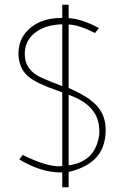

<svg xmlns="http://www.w3.org/2000/svg" viewBox="-20 -720 533 814"><path d="M244 -644V-700H271V-643Q328 -640 399 -601L383 -580Q314 -615 271 -616V-347Q357 -310 392.5 -269.5Q428 -229 428 -169Q428 -88 379 -43Q339 -7 271 9V74H244V11Q239 11 237 11Q153 11 62 -44L76 -63Q175 -15 229 -15Q236 -15 244 -16V-328Q240 -330 229 -334L223 -336Q136 -366 101 -395Q60 -428 58 -493Q59 -572 127 -615Q173 -644 244 -644ZM244 -617Q179 -615 138 -588Q85 -553 85 -491Q85 -432 138 -400Q159 -387 244 -355ZM271 -19Q387 -35 401 -152Q401 -158 401 -166Q401 -273 271 -318Z"/></svg>

Font: Tajawal ExtraLight
Style: Regular
Weight: 275
Designer: Boutros Fonts
Foundry: Created by Boutros International 2017
Version: Version 1.700